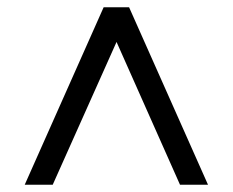

<svg xmlns="http://www.w3.org/2000/svg" viewBox="-20 -648 640 528"><path d="M48 -140 265 -628H335L552 -140H475L299 -536H302L125 -140Z"/></svg>

Font: Nunito Sans 7pt Medium
Style: Regular
Weight: 500
Designer: Vernon Adams
Foundry: Vernon Adams
Version: Version 3.101;gftools[0.9.27]